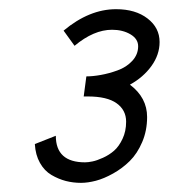

<svg xmlns="http://www.w3.org/2000/svg" viewBox="-20 -838 369 420"><path d="M143.1 -737.8Q185.1 -772.9 225.1 -772.9Q248.5 -772.9 265.4 -762.9Q282.2 -752.9 282.2 -736.8Q282.2 -718.8 269.3 -704.8Q256.3 -690.9 237.3 -684.1Q218.3 -677.2 200.7 -674.1Q183.1 -670.9 168.9 -670.9L163.1 -627H171.9Q214.4 -627 235.1 -612.1Q255.9 -597.2 255.9 -571.8Q255.9 -550.8 248 -534.2Q240.2 -517.6 229.5 -508.3Q218.8 -499 205.3 -492.9Q191.9 -486.8 182.4 -484.9Q172.9 -482.9 166 -482.9Q102.1 -482.9 102.1 -541L56.2 -522.9Q57.6 -499 67.4 -481.7Q77.1 -464.4 92.5 -455.3Q107.9 -446.3 124 -442.1Q140.1 -438 157.2 -438Q171.9 -438 189.7 -442.6Q207.5 -447.3 227.5 -458.5Q247.6 -469.7 263.9 -485.8Q280.3 -502 291 -527.1Q301.8 -552.2 301.8 -582Q301.8 -624.5 264.2 -652.8Q293.5 -668.9 311.3 -693.6Q329.1 -718.3 329.1 -746.1Q329.1 -777.3 302.7 -797.6Q276.4 -817.9 233.9 -817.9Q175.3 -817.9 119.1 -771Z"/></svg>

Font: Comic Neue Angular
Style: Italic
Weight: 400
Italic angle: -12°
Designer: Craig Rozynski
Foundry: Craig Rozynski
Version: Version 2.003